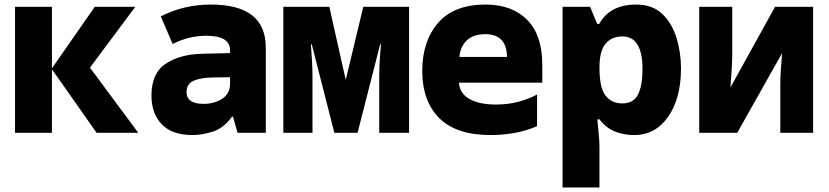

<svg xmlns="http://www.w3.org/2000/svg" viewBox="-20 -583 3640 843"><path d="M46 0V-553H208V-283L396 -553H574L375 -286L587 0H404L208 -279V0Z M825 10Q866 10 914 -5Q962 -20 999 -71H1003L1023 0H1147V-374Q1147 -563 906 -563Q787 -563 686 -511L738 -390Q810 -426 885 -426Q990 -426 990 -363V-350L869 -347Q771 -345 708 -303.5Q645 -262 645 -164Q645 -84 690.5 -37Q736 10 825 10ZM874 -127Q799 -127 799 -179Q799 -216 832.5 -229.5Q866 -243 921 -243L990 -244V-215Q990 -171 955 -149Q920 -127 874 -127Z M1224 0H1352V-241Q1352 -277 1350 -313.5Q1348 -350 1345 -388H1349L1448 0H1550L1649 -388H1653Q1645 -310 1645 -242V0H1776V-553H1575L1498 -232L1426 -553H1224Z M2135 10Q2187 10 2240 0.5Q2293 -9 2338 -29V-168Q2301 -148 2255.5 -136Q2210 -124 2158 -124Q2084 -124 2041 -148.5Q1998 -173 1995 -220H2361V-298Q2361 -429 2294.5 -496Q2228 -563 2112 -563Q1973 -563 1903.5 -482.5Q1834 -402 1834 -272Q1834 -139 1908.5 -64.5Q1983 10 2135 10ZM1997 -333Q2001 -379 2030 -406Q2059 -433 2110 -433Q2205 -433 2206 -333Z M2450 240H2612V62Q2612 33 2608 -3.5Q2604 -40 2603 -59H2612Q2640 -22 2679 -6Q2718 10 2764 10Q2858 10 2914 -71Q2970 -152 2970 -282Q2970 -353 2950 -417.5Q2930 -482 2887 -522.5Q2844 -563 2773 -563Q2658 -563 2611 -478H2602L2571 -553H2450ZM2713 -423Q2801 -423 2801 -279Q2801 -208 2781.5 -168.5Q2762 -129 2712 -129Q2665 -129 2638.5 -163.5Q2612 -198 2612 -286Q2612 -360 2639 -391.5Q2666 -423 2713 -423Z M3050 0H3217L3414 -350Q3411 -312 3408.5 -278.5Q3406 -245 3406 -208V0H3550V-553H3383L3187 -199Q3191 -250 3193 -283Q3195 -316 3195 -356V-553H3050Z"/></svg>

Font: Noto Sans Mono Extra
Style: Regular
Weight: 800
Designer: Monotype Design Team
Foundry: Monotype Imaging Inc.
Version: Version 1.900